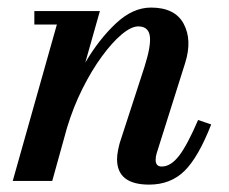

<svg xmlns="http://www.w3.org/2000/svg" viewBox="-20 -490 620 520"><path d="M134 -423.5H73V-460H250.5L211 -320.5Q248 -383.5 293.8 -426.5Q339.5 -469.5 389 -469.5Q454 -469.5 477.5 -425.5Q501 -381.5 481.5 -319.5L404.5 -75.5Q401.5 -66 401.5 -57Q401.5 -39 418 -39Q442.5 -39 465 -68.2Q487.5 -97.5 516.5 -165L552 -153Q517.5 -64.5 479.8 -27.2Q442 10 384 10Q297 10 297 -59Q297 -69 299.5 -82Q302 -95 304.5 -103.5L371 -308Q389.5 -366 385.8 -392.2Q382 -418.5 354.5 -418.5Q335.5 -418.5 309.5 -396.8Q283.5 -375 255.8 -337Q228 -299 203.2 -249.5Q178.5 -200 161.5 -144L121.5 0H14.5Z"/></svg>

Font: Bodoni* 06pt Medium
Style: Italic
Weight: 500
Italic angle: -13°
Version: Version 2.3